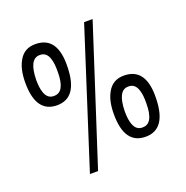

<svg xmlns="http://www.w3.org/2000/svg" viewBox="-131 -767 942 975"><g transform="rotate(-20 340.0 -279.5)"><path d="M638 -156Q634 7 523 7Q409 7 409 -155Q409 -228 434 -271Q462 -323 523 -323Q644 -323 638 -156ZM583 -151Q584 -196 575 -223Q562 -265 524 -263Q468 -262 466 -150Q466 -107 475 -82Q489 -41 525 -43Q583 -43 583 -151ZM270 -460Q266 -297 155 -297Q41 -297 41 -459Q41 -532 66 -575Q94 -627 155 -627Q276 -627 270 -460ZM215 -455Q216 -500 207 -527Q194 -569 156 -567Q100 -566 98 -454Q98 -412 107 -386Q121 -345 157 -347Q215 -347 215 -455ZM427 -647H473L235 88H191Z"/></g></svg>

Font: GFS Neohellenic Rg
Style: Regular
Weight: 400
Designer: Takis Katsoulidis and George D. Matthiopoulos
Foundry: Takis Katsoulidis and George D. Matthiopoulos
Version: Version 1.0